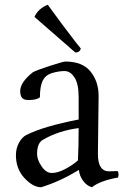

<svg xmlns="http://www.w3.org/2000/svg" viewBox="-20 -768 533 808"><path d="M395 -364 392 -120Q392 -47 439 -47L475 -48Q479 -43 479 -32L477 -21Q400 -7 367 20Q345 14 329.5 -7.5Q314 -29 312 -53Q232 -4 153 20Q119 20 83 -18.5Q47 -57 47 -115Q47 -144 60 -167.5Q73 -191 91 -200Q165 -237 311 -265V-360Q311 -415 293.5 -442Q276 -469 251.5 -469Q227 -469 199 -460.5Q171 -452 159.5 -428Q148 -404 148 -360Q148 -356 134.5 -351.5Q121 -347 100.5 -347Q80 -347 72.5 -356.5Q65 -366 65 -385Q65 -421 117 -463Q129 -471 187.5 -490Q246 -509 255 -509Q327 -509 361 -467Q395 -425 395 -364ZM308 -93Q311 -153 311 -229Q227 -218 163 -181Q136 -168 136 -120Q136 -96 155 -68Q174 -40 198.5 -40Q223 -40 255 -57Q287 -74 308 -93ZM297 -547 125 -697Q141 -732 181 -748Q247 -657 299 -590L320 -564Q316 -547 297 -547Z"/></svg>

Font: Rosarivo
Style: Regular
Weight: 400
Designer: Pablo Ugerman
Foundry: Pablo Ugerman
Version: Version 1.003